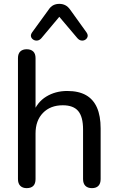

<svg xmlns="http://www.w3.org/2000/svg" viewBox="-20 -967 612 994"><path d="M118 7Q97 7 85 -5Q73 -17 73 -40V-666Q73 -689 85 -700.5Q97 -712 118 -712Q140 -712 152 -700.5Q164 -689 164 -666V-381H151Q172 -438 219.5 -467Q267 -496 328 -496Q387 -496 425 -474.5Q463 -453 482 -410Q501 -367 501 -302V-40Q501 -17 489.5 -5Q478 7 456 7Q434 7 422 -5Q410 -17 410 -40V-297Q410 -362 385 -392Q360 -422 305 -422Q241 -422 202.5 -382.5Q164 -343 164 -276V-40Q164 7 118 7ZM194 -769Q184 -758 172.5 -757Q161 -756 152 -762Q143 -768 140.5 -777.5Q138 -787 146 -799L231 -916Q242 -933 256 -940Q270 -947 287 -947Q304 -947 318 -940Q332 -933 344 -916L428 -799Q436 -787 433.5 -777.5Q431 -768 422.5 -762Q414 -756 402.5 -757Q391 -758 381 -769L287 -880Z"/></svg>

Font: Nunito Medium
Style: Regular
Weight: 500
Designer: Vernon Adams
Foundry: Vernon Adams
Version: Version 3.601